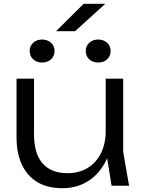

<svg xmlns="http://www.w3.org/2000/svg" viewBox="-20 -977 747 1010"><path d="M308 13Q231 13 177.5 -18.5Q124 -50 95.5 -110Q67 -170 67 -254V-563H159V-269Q159 -169 204 -117.5Q249 -66 335 -66Q396 -66 441 -93.5Q486 -121 511 -171Q536 -221 536 -287L572 -266Q566 -181 530.5 -118Q495 -55 438 -21Q381 13 308 13ZM567 0 536 -192V-563H628V-178L659 0ZM201 -648Q173 -648 154.5 -665Q136 -682 136 -709Q136 -735 154.5 -752Q173 -769 201 -769Q230 -769 248.5 -752Q267 -735 267 -709Q267 -682 248.5 -665Q230 -648 201 -648ZM497 -648Q468 -648 449.5 -665Q431 -682 431 -709Q431 -735 449.5 -752Q468 -769 497 -769Q525 -769 543.5 -752Q562 -735 562 -709Q562 -682 543.5 -665Q525 -648 497 -648ZM420 -957H534L375 -813H275Z"/></svg>

Font: Unbounded Light
Style: Regular
Weight: 300
Designer: Luke Prowse, Jean-Baptiste Morizot, Fátima Lázaro, Florian Runge
Foundry: NaN
Version: Version 1.700